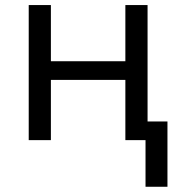

<svg xmlns="http://www.w3.org/2000/svg" viewBox="-20 -543 697 744"><path d="M628.9 180.7H543.9V0H465.8V-233.4H177.2V0H91.3V-523.4H177.2V-305.7H465.8V-523.4H551.8V-72.3H628.9Z"/></svg>

Font: Lunasima
Style: Regular
Weight: 400
Designer: The DocRepair Project, Monotype Design Team
Foundry: Google
Version: Version 2.009